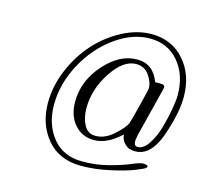

<svg xmlns="http://www.w3.org/2000/svg" viewBox="-104 -820 997 946"><g transform="rotate(15 394.5 -347.5)"><path d="M149.9 -248Q149.9 -333 185.5 -417.5Q221.2 -502 278.1 -564.9Q335 -627.9 409.4 -667Q483.9 -706.1 557.1 -706.1Q660.2 -706.1 724.6 -633.1Q789.1 -560.1 789.1 -445.8Q789.1 -389.6 770 -318.4Q751 -247.1 732.9 -210Q692.9 -127 627 -127Q611.8 -127 597.9 -130.9Q584 -134.8 569.1 -150.9Q554.2 -167 551.8 -192.9Q482.9 -127.9 416 -127.9Q354 -127.9 315.9 -172.4Q277.8 -216.8 277.8 -287.1Q277.8 -393.1 354.5 -480Q431.2 -566.9 520 -566.9Q603 -566.9 633.8 -481.9H654.8Q666 -481.9 670.4 -481.4Q674.8 -481 679 -478Q683.1 -475.1 683.1 -469.2Q683.1 -467.3 681.2 -457L619.1 -210Q614.3 -187 613.8 -175.8Q613.8 -150.9 632.8 -150.9Q661.6 -150.9 686.8 -188Q711.9 -225.1 726.6 -276.1Q741.2 -327.1 749.5 -374Q757.8 -420.9 757.8 -448.2Q757.8 -551.3 701.9 -617.2Q646 -683.1 555.9 -683.1Q465.8 -683.1 378.4 -620.1Q291 -557.1 236.1 -455.1Q181.2 -353 181.2 -246.1Q181.2 -146 235.6 -78.6Q290 -11.2 387.2 -11.2Q458 -11.2 521.5 -28.1Q585 -44.9 625 -62Q665 -79.1 680.2 -79.1Q705.1 -79.1 705.1 -69.8Q705.1 -66.9 699.2 -61Q691.4 -55.2 651.1 -39.1Q610.8 -22.9 534.4 -5.9Q458 11.2 387.2 11.2Q275.4 11.2 212.6 -63.5Q149.9 -138.2 149.9 -248ZM339.8 -271Q339.8 -222.2 358.9 -186Q377.9 -149.9 418 -149.9Q464.8 -149.9 508.3 -188.5Q551.8 -227.1 564 -253.9Q566.9 -259.8 589.4 -348.4Q611.8 -437 611.8 -445.8Q611.8 -475.6 587.9 -509.8Q564 -543.9 521 -543.9Q456.1 -543.9 397.9 -455.6Q339.8 -367.2 339.8 -271Z"/></g></svg>

Font: CMU Classical Serif
Style: Italic
Weight: 500
Italic angle: -14.04°
Version: Version 0.7.0